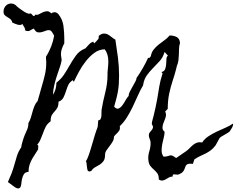

<svg xmlns="http://www.w3.org/2000/svg" viewBox="-90 -987 1320 1071"><path d="M1210 -297.9Q1210.9 -286.1 1204.1 -274.4Q1197.3 -262.7 1191.4 -253.9Q1188.5 -251 1180.2 -245.6Q1171.9 -240.2 1162.6 -235.4Q1153.3 -230.5 1145 -225.1Q1136.7 -219.7 1134.8 -216.8Q1129.9 -209 1123.5 -196.3Q1117.2 -183.6 1112.3 -175.8Q1098.6 -158.2 1085.4 -148.4Q1072.3 -138.7 1058.1 -131.3Q1043.9 -124 1028.3 -117.2Q1012.7 -110.4 994.1 -97.7L986.3 -73.2Q965.8 -75.2 957.5 -71.8Q949.2 -68.4 945.8 -61.5Q942.4 -54.7 939.9 -45.9Q937.5 -37.1 929.7 -28.3Q925.8 -23.4 916.5 -18.6Q907.2 -13.7 902.3 -12.7Q894.5 -12.7 889.2 -13.7Q883.8 -14.6 880.4 -14.6Q877 -14.6 875 -12.2Q873 -9.8 873 -2H871.1Q860.4 -2 851.6 3.4Q842.8 8.8 834 13.7Q825.2 18.6 816.4 20Q807.6 21.5 796.9 14.6H795.9Q795.9 -8.8 787.6 -20Q779.3 -31.2 768.6 -40.5Q757.8 -49.8 748.5 -61.5Q739.3 -73.2 737.3 -96.7Q735.4 -119.1 742.7 -142.6Q750 -166 750 -188.5Q750 -202.1 745.1 -211.9Q740.2 -221.7 740.2 -232.4Q740.2 -242.2 745.6 -249Q751 -255.9 756.3 -261.7Q761.7 -267.6 763.2 -275.4Q764.6 -283.2 756.8 -294.9V-295.9Q756.8 -304.7 760.7 -317.9Q764.6 -331.1 766.6 -339.8Q772.5 -364.3 777.8 -388.2Q783.2 -412.1 787.1 -435.5Q793 -471.7 798.8 -506.3Q804.7 -541 816.4 -575.2L817.4 -576.2L810.5 -585.9H813.5Q827.1 -589.8 831.5 -602.5Q835.9 -615.2 836.9 -629.9Q837.9 -644.5 838.4 -657.7Q838.9 -670.9 846.7 -676.8Q841.8 -681.6 837.4 -687Q833 -692.4 828.1 -697.3Q827.1 -696.3 827.1 -694.3Q818.4 -666 800.3 -646Q782.2 -626 763.2 -606.9Q744.1 -587.9 728.5 -565.9Q712.9 -543.9 708 -510.7Q691.4 -482.4 678.2 -452.1Q665 -421.9 650.4 -391.6Q635.7 -361.3 618.7 -333.5Q601.6 -305.7 578.1 -283.2Q578.1 -281.2 578.6 -278.3Q579.1 -275.4 579.1 -273.4Q579.1 -264.6 575.2 -258.8Q571.3 -252.9 566.4 -247.6Q561.5 -242.2 555.7 -236.8Q549.8 -231.4 545.9 -225.6Q545.9 -210 538.1 -196.8Q530.3 -183.6 521 -171.9Q511.7 -160.2 503.9 -148.4Q496.1 -136.7 496.1 -125Q496.1 -100.6 487.3 -88.4Q478.5 -76.2 466.3 -68.8Q454.1 -61.5 440.9 -54.2Q427.7 -46.9 418.9 -33.2V-32.2Q416 -33.2 412.1 -31.2Q408.2 -29.3 403.3 -32.2Q398.4 -34.2 397 -42.5Q395.5 -50.8 394.5 -60.5Q393.6 -70.3 392.6 -78.1Q391.6 -85.9 388.7 -87.9Q392.6 -90.8 399.4 -107.4Q406.2 -124 412.6 -144.5Q418.9 -165 424.3 -183.6Q429.7 -202.1 431.6 -208Q435.5 -220.7 439 -233.4Q442.4 -246.1 447.3 -258.8Q449.2 -263.7 451.7 -270Q454.1 -276.4 455.1 -281.2Q456.1 -289.1 456.5 -297.9Q457 -306.6 458 -315.4L460 -316.4Q467.8 -316.4 471.2 -323.7Q474.6 -331.1 475.6 -340.3Q476.6 -349.6 476.1 -359.4Q475.6 -369.1 476.6 -374Q484.4 -420.9 497.1 -471.2Q509.8 -521.5 509.8 -568.4V-583Q510.7 -598.6 512.7 -615.2Q514.6 -631.8 514.2 -648.9Q513.7 -666 509.3 -681.6Q504.9 -697.3 495.1 -710.9V-711.9Q463.9 -711.9 437.5 -692.9Q411.1 -673.8 389.2 -646Q367.2 -618.2 350.6 -587.4Q334 -556.6 323.2 -533.2L321.3 -531.2L315.4 -540L314.5 -539.1Q297.9 -527.3 291.5 -514.2Q285.2 -501 279.3 -482.4Q273.4 -462.9 265.1 -445.3Q256.8 -427.7 237.3 -419.9L236.3 -418.9Q236.3 -396.5 229.5 -385.3Q222.7 -374 214.4 -365.2Q206.1 -356.4 199.2 -345.2Q192.4 -334 192.4 -310.5L191.4 -309.6Q171.9 -294.9 164.1 -278.3Q156.2 -261.7 148.4 -240.2Q141.6 -223.6 135.7 -208.5Q129.9 -193.4 118.2 -180.7L119.1 -178.7Q125 -175.8 123.5 -167.5Q122.1 -159.2 123 -154.3Q113.3 -137.7 103.5 -123.5Q93.8 -109.4 86.4 -95.2Q79.1 -81.1 74.2 -65.4Q69.3 -49.8 69.3 -29.3V-28.3H67.4Q50.8 -26.4 43.9 -16.1Q37.1 -5.9 33.7 7.8Q30.3 21.5 29.3 35.2Q28.3 48.8 23.9 56.6Q19.5 64.5 9.8 64Q0 63.5 -19.5 47.9L-45.9 28.3Q-35.2 4.9 -25.9 -19Q-16.6 -43 -9.8 -68.4Q-2.9 -93.8 4.9 -118.2Q12.7 -142.6 28.3 -165V-166Q28.3 -169.9 30.8 -179.2Q33.2 -188.5 36.1 -199.2Q39.1 -210 42.5 -219.2Q45.9 -228.5 47.9 -233.4Q55.7 -250 62 -265.6Q68.4 -281.2 68.4 -300.8Q77.1 -314.5 82 -330.6Q86.9 -346.7 91.3 -363.3Q95.7 -379.9 102.1 -395.5Q108.4 -411.1 120.1 -423.8Q120.1 -424.8 123.5 -436.5Q127 -448.2 130.9 -461.9Q134.8 -475.6 138.2 -488.3Q141.6 -501 142.6 -503.9Q153.3 -539.1 160.6 -570.8Q168 -602.5 168 -639.6Q168 -647.5 167 -655.8Q166 -664.1 167 -671.9Q183.6 -697.3 195.3 -727.5Q207 -757.8 211.9 -787.1V-788.1Q209 -793.9 203.1 -803.7Q197.3 -813.5 192.4 -816.4Q181.6 -821.3 169.9 -816.9Q158.2 -812.5 145.5 -808.6Q132.8 -804.7 121.1 -806.6Q109.4 -808.6 99.6 -826.2V-828.1Q86.9 -823.2 77.6 -816.9Q68.4 -810.5 51.8 -816.4L50.8 -817.4Q50.8 -828.1 44.9 -836.4Q39.1 -844.7 34.2 -853.5Q29.3 -847.7 22.5 -847.7Q15.6 -847.7 7.8 -849.6Q0 -851.6 -7.3 -855Q-14.6 -858.4 -19.5 -860.4L-21.5 -861.3Q-24.4 -874 -32.2 -880.4Q-40 -886.7 -48.8 -891.6Q-57.6 -896.5 -64 -902.8Q-70.3 -909.2 -70.3 -921.9Q-70.3 -936.5 -63 -947.8Q-55.7 -959 -44.9 -963.9Q-34.2 -968.8 -21.5 -966.8Q-8.8 -964.8 2 -954.1V-953.1Q6.8 -948.2 16.6 -941.4Q26.4 -934.6 36.6 -927.2Q46.9 -919.9 57.1 -915Q67.4 -910.2 74.2 -910.2Q78.1 -913.1 81.5 -911.6Q85 -910.2 87.4 -907.2Q89.8 -904.3 92.8 -900.9Q95.7 -897.5 98.6 -897.5Q105.5 -899.4 107.4 -906.2L108.4 -905.3Q117.2 -902.3 127.4 -907.7Q137.7 -913.1 148.9 -918.5Q160.2 -923.8 172.4 -924.3Q184.6 -924.8 196.3 -912.1Q198.2 -915 204.1 -917Q210 -918.9 213.9 -918.9Q226.6 -918.9 236.3 -907.2Q258.8 -878.9 263.7 -843.8Q268.6 -808.6 268.6 -774.4V-746.1V-745.1Q260.7 -730.5 255.4 -715.8Q250 -701.2 250 -684.6Q250 -681.6 250.5 -676.8Q251 -671.9 252 -666.5Q252.9 -661.1 253.4 -656.7Q253.9 -652.3 253.9 -651.4Q251 -633.8 245.1 -616.2Q239.3 -598.6 233.4 -582Q222.7 -551.8 214.8 -521Q207 -490.2 205.1 -458Q224.6 -487.3 224.6 -525.4L225.6 -526.4Q250 -545.9 265.6 -568.8Q281.2 -591.8 295.9 -618.2Q312.5 -647.5 332.5 -675.8Q352.5 -704.1 385.7 -716.8Q396.5 -727.5 405.8 -738.3Q415 -749 428.7 -753.9L429.7 -754.9L435.5 -745.1Q439.5 -748 441.9 -751Q444.3 -753.9 447.3 -756.8Q457 -766.6 459 -770Q460.9 -773.4 460.9 -787.1Q475.6 -798.8 487.8 -799.8Q500 -800.8 510.3 -795.4Q520.5 -790 531.2 -781.2Q542 -772.5 553.7 -765.6V-764.6Q561.5 -714.8 567.9 -666Q574.2 -617.2 574.2 -566.4Q574.2 -540 572.8 -519Q571.3 -498 567.9 -478Q564.5 -458 559.1 -437.5Q553.7 -417 546.9 -392.6V-391.6Q560.5 -377 571.8 -381.8Q583 -386.7 592.8 -399.9Q602.5 -413.1 610.8 -428.2Q619.1 -443.4 627 -451.2H627.9Q627 -460.9 633.8 -475.1Q640.6 -489.3 649.4 -503.9Q658.2 -518.6 665 -531.7Q671.9 -544.9 670.9 -550.8Q690.4 -579.1 706.5 -606.9Q722.7 -634.8 736.3 -665Q741.2 -661.1 744.1 -665Q747.1 -668.9 750 -671.9H751Q754.9 -695.3 767.1 -710.4Q779.3 -725.6 794.4 -737.8Q809.6 -750 826.2 -761.7Q842.8 -773.4 856.4 -789.1Q877.9 -789.1 895 -780.8Q912.1 -772.5 914.1 -747.1Q909.2 -731.4 908.7 -715.3Q908.2 -699.2 907.7 -682.6Q907.2 -666 905.3 -649.9Q903.3 -633.8 896.5 -619.1Q896.5 -617.2 893.6 -606.4Q890.6 -595.7 887.2 -582.5Q883.8 -569.3 879.9 -557.6Q876 -545.9 875 -543Q861.3 -501 853.5 -463.4Q845.7 -425.8 845.7 -379.9Q841.8 -376 838.4 -372.1Q835 -368.2 831.1 -365.2L832 -364.3Q835.9 -354.5 835.9 -346.7Q835.9 -335.9 830.6 -323.2Q825.2 -310.5 820.8 -298.3Q816.4 -286.1 816.4 -273.9Q816.4 -261.7 828.1 -252Q828.1 -236.3 823.2 -218.3Q818.4 -200.2 814.9 -182.1Q811.5 -164.1 811.5 -146.5Q811.5 -128.9 821.3 -114.3L822.3 -113.3Q837.9 -113.3 845.7 -116.2Q853.5 -119.1 858.9 -120.1Q864.3 -121.1 871.1 -118.7Q877.9 -116.2 892.6 -105.5L948.2 -143.6Q960 -152.3 969.2 -162.1Q978.5 -171.9 988.3 -179.7Q998 -187.5 1009.8 -191.4Q1021.5 -195.3 1038.1 -192.4L1039.1 -194.3Q1052.7 -213.9 1073.7 -227.5Q1094.7 -241.2 1118.2 -252.4Q1141.6 -263.7 1166 -273.9Q1190.4 -284.2 1210 -297.9Z"/></svg>

Font: Homemade Apple
Style: Regular
Weight: 400
Designer: Font Diner, Inc
Foundry: Font Diner, Inc
Version: Version 1.000